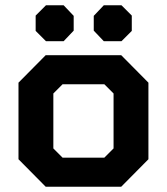

<svg xmlns="http://www.w3.org/2000/svg" viewBox="-20 -707 632 727"><path d="M50 -104V-394L153 -498H439L542 -394V-104L439 0H153ZM375 -110 410 -145V-353L375 -388H217L182 -353V-145L217 -110ZM115 -590V-648L154 -687H221L259 -647V-591L221 -551H154ZM335 -591V-647L373 -687H440L479 -648V-590L440 -551H373Z"/></svg>

Font: Chakra Petch
Style: Bold
Weight: 700
Designer: Katatrad Aksorn Co.,Ltd.
Foundry: Cadson Demak Co.,Ltd.
Version: Version 1.000; ttfautohint (v1.6)